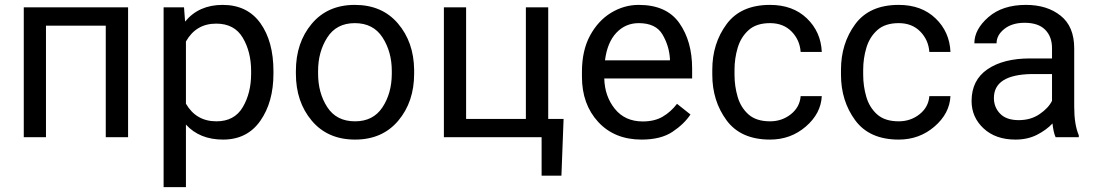

<svg xmlns="http://www.w3.org/2000/svg" viewBox="-20 -558 4463 781"><path d="M76.7 0V-528.3H501V0H410.2V-453.6H167V0Z M887.2 9.8Q792 9.8 736.3 -51.3V203.1H645.5V-528.3H728.5L732.9 -470.2Q788.6 -538.1 885.7 -538.1Q985.8 -538.1 1039.1 -463.9Q1092.3 -389.6 1092.3 -268.6V-258.3Q1092.3 -142.6 1038.8 -66.4Q985.4 9.8 887.2 9.8ZM859.4 -461.9Q777.3 -461.9 736.3 -389.2V-136.2Q777.8 -64.5 860.4 -64.5Q933.6 -64.5 967.5 -122.1Q1001.5 -179.7 1001.5 -258.3V-268.6Q1001.5 -347.2 967.5 -404.5Q933.6 -461.9 859.4 -461.9Z M1183.6 -269.5Q1183.6 -384.3 1248 -461.2Q1312.5 -538.1 1423.3 -538.1Q1534.2 -538.1 1598.6 -462.6Q1663.1 -387.2 1664.6 -274.4V-258.3Q1664.6 -143.6 1599.9 -66.9Q1535.2 9.8 1424.3 9.8Q1313 9.8 1248.3 -66.9Q1183.6 -143.6 1183.6 -258.3ZM1273.9 -258.3Q1273.9 -179.7 1311.3 -122.1Q1348.6 -64.5 1424.3 -64.5Q1498 -64.5 1535.6 -121.3Q1573.2 -178.2 1573.7 -256.8V-269.5Q1573.7 -347.2 1536.1 -405.5Q1498.5 -463.9 1423.3 -463.9Q1348.6 -463.9 1311.3 -405.5Q1273.9 -347.2 1273.9 -269.5Z M2272.5 -74.2 2263.7 156.7H2183.1V0H1785.6V-528.3H1876V-74.2H2119.1V-528.3H2210V-74.2Z M2788.6 -92.3Q2762.7 -53.2 2715.3 -21.7Q2668 9.8 2589.8 9.8Q2479.5 9.8 2413.3 -62Q2347.2 -133.8 2347.2 -245.6V-266.1Q2347.2 -352.5 2380.1 -413.3Q2413.1 -474.1 2465.8 -506.1Q2518.6 -538.1 2578.1 -538.1Q2691.4 -538.1 2743.4 -464.1Q2795.4 -390.1 2795.4 -279.3V-238.8H2438Q2439.9 -166 2481.2 -115Q2522.5 -64 2594.7 -64Q2642.6 -64 2675.8 -83.5Q2709 -103 2733.9 -135.7ZM2578.1 -463.9Q2524.4 -463.9 2487.3 -424.8Q2450.2 -385.7 2440.9 -312.5H2705.1V-319.3Q2701.7 -372.1 2674.6 -418Q2647.5 -463.9 2578.1 -463.9Z M3112.3 -64.5Q3160.6 -64.5 3197 -93.3Q3233.4 -122.1 3236.8 -167H3322.8Q3319.3 -96.2 3257.8 -43.2Q3196.3 9.8 3112.3 9.8Q2993.2 9.8 2935.3 -68.8Q2877.4 -147.5 2877.4 -253.9V-274.4Q2877.4 -380.9 2935.3 -459.5Q2993.2 -538.1 3112.3 -538.1Q3205.1 -538.1 3262.2 -483.2Q3319.3 -428.2 3322.8 -346.7H3236.8Q3233.4 -395.5 3200 -429.7Q3166.5 -463.9 3112.3 -463.9Q3056.6 -463.9 3025.1 -435.5Q2993.7 -407.2 2980.7 -363.8Q2967.8 -320.3 2967.8 -274.4V-253.9Q2967.8 -207.5 2980.5 -164.1Q2993.2 -120.6 3024.7 -92.5Q3056.2 -64.5 3112.3 -64.5Z M3635.7 -64.5Q3684.1 -64.5 3720.5 -93.3Q3756.8 -122.1 3760.3 -167H3846.2Q3842.8 -96.2 3781.2 -43.2Q3719.7 9.8 3635.7 9.8Q3516.6 9.8 3458.7 -68.8Q3400.9 -147.5 3400.9 -253.9V-274.4Q3400.9 -380.9 3458.7 -459.5Q3516.6 -538.1 3635.7 -538.1Q3728.5 -538.1 3785.6 -483.2Q3842.8 -428.2 3846.2 -346.7H3760.3Q3756.8 -395.5 3723.4 -429.7Q3689.9 -463.9 3635.7 -463.9Q3580.1 -463.9 3548.6 -435.5Q3517.1 -407.2 3504.2 -363.8Q3491.2 -320.3 3491.2 -274.4V-253.9Q3491.2 -207.5 3503.9 -164.1Q3516.6 -120.6 3548.1 -92.5Q3579.6 -64.5 3635.7 -64.5Z M4273.9 0Q4265.1 -19 4261.2 -55.7Q4235.8 -28.8 4197.8 -9.5Q4159.7 9.8 4110.8 9.8Q4029.8 9.8 3981 -35.6Q3932.1 -81.1 3932.1 -147Q3932.1 -231.9 3996.6 -276.1Q4061 -320.3 4169.9 -320.3H4259.3V-362.3Q4259.3 -409.2 4231.2 -437.3Q4203.1 -465.3 4147.9 -465.3Q4096.7 -465.3 4065.2 -440.2Q4033.7 -415 4033.7 -381.8H3943.4Q3943.4 -438.5 4000.5 -488.3Q4057.6 -538.1 4153.3 -538.1Q4239.3 -538.1 4294.4 -494.1Q4349.6 -450.2 4349.6 -361.3V-124Q4349.6 -50.8 4368.2 -7.8V0ZM4124 -69.3Q4172.9 -69.3 4208.7 -93.8Q4244.6 -118.2 4259.3 -147.9V-256.8H4175.3Q4022.9 -253.9 4022.9 -159.2Q4022.9 -121.6 4048.3 -95.5Q4073.7 -69.3 4124 -69.3Z"/></svg>

Font: Roboto21382017
Style: Regular
Weight: 400
Designer: Christian Robertson
Foundry: Google
Version: Version 2.138; 2017